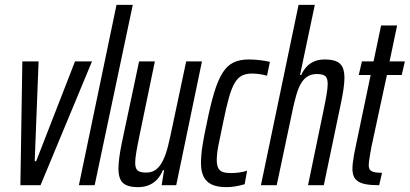

<svg xmlns="http://www.w3.org/2000/svg" viewBox="-20 -763 1688 791"><path d="M64 0 72 -510H139L123 -99H129L289 -510H359L147 0Z M305 0 460 -743H527L370 0Z M548 8Q520 8 502 0.5Q484 -7 476 -24Q468 -41 468 -67Q468 -88 471.5 -114.5Q475 -141 482 -175L553 -510H618L555 -206Q546 -163 541.5 -136Q537 -109 537 -93Q537 -77 541.5 -68Q546 -59 556 -55.5Q566 -52 582 -52Q607 -52 623.5 -65Q640 -78 652 -103Q664 -128 672.5 -162.5Q681 -197 690 -241L747 -510H812L706 0H646L656 -62H651Q642 -40 628 -24.5Q614 -9 594 -0.5Q574 8 548 8Z M914 8Q875 8 852 -3Q829 -14 818.5 -36Q808 -58 808 -91Q808 -123 814 -162Q820 -201 831 -251Q847 -331 862.5 -382Q878 -433 897 -463Q916 -493 942 -505.5Q968 -518 1004 -518Q1028 -518 1052 -515Q1076 -512 1092 -508L1080 -451Q1067 -455 1050 -457.5Q1033 -460 1018 -460Q995 -460 978 -452Q961 -444 948 -423Q935 -402 923.5 -362Q912 -322 899 -257Q887 -201 880 -165Q873 -129 873 -104Q873 -82 879.5 -70Q886 -58 899 -54Q912 -50 933 -50Q948 -50 966.5 -52.5Q985 -55 998 -60L988 -4Q971 1 951.5 4.5Q932 8 914 8Z M1055 0 1210 -743H1277L1216 -454H1221Q1230 -474 1243 -488Q1256 -502 1274.5 -510Q1293 -518 1318 -518Q1347 -518 1365 -510.5Q1383 -503 1391 -486.5Q1399 -470 1399 -442Q1399 -422 1395 -395Q1391 -368 1384 -335L1314 0H1249L1312 -304Q1321 -347 1325.5 -374Q1330 -401 1330 -417Q1330 -442 1319.5 -450Q1309 -458 1285 -458Q1263 -458 1247 -448Q1231 -438 1220 -419Q1209 -400 1201 -372.5Q1193 -345 1186 -312L1120 0Z M1542 0Q1508 0 1487 -4Q1466 -8 1454 -16.5Q1442 -25 1437 -37.5Q1432 -50 1432 -68Q1432 -78 1433.5 -92Q1435 -106 1438.5 -125.5Q1442 -145 1448 -172L1507 -454H1458L1471 -510H1519L1550 -658H1616L1585 -510H1648L1635 -454H1574L1510 -157Q1507 -141 1504.5 -126Q1502 -111 1500.5 -100Q1499 -89 1499 -83Q1499 -73 1502.5 -66Q1506 -59 1518 -55Q1530 -51 1554 -51Z"/></svg>

Font: Saira UltraCondensed Medium
Style: Italic
Weight: 500
Width: 1
Italic angle: -12°
Designer: Hector Gatti with collaboration of the Omnibus-Type team
Foundry: Omnibus-Type
Version: Version 1.101